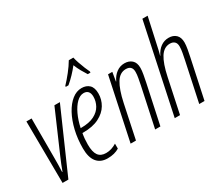

<svg xmlns="http://www.w3.org/2000/svg" viewBox="-128 -1091 1653 1426"><g transform="rotate(-30 699.0 -378.0)"><path d="M62.5 0 58.1 -529.8H102.5V-192.4Q102.5 -166.5 102.1 -133.5Q101.6 -100.6 100.1 -72.3H103.5Q113.3 -100.1 124 -126.2Q134.8 -152.3 146 -178.7L298.3 -529.8H345.2L112.3 0Z M444.8 9.8Q385.3 9.8 353.3 -29.3Q321.3 -68.4 321.3 -146.5Q321.3 -226.6 338.1 -297.9Q355 -369.1 384.5 -423.6Q414.1 -478 452.9 -509Q491.7 -540 535.6 -540Q576.2 -540 600.8 -516.6Q625.5 -493.2 625.5 -442.4Q625.5 -391.1 599.1 -346.7Q572.8 -302.2 518.8 -274.7Q464.8 -247.1 381.8 -247.1H375.5Q367.2 -203.1 367.2 -152.8Q367.2 -88.9 388.4 -59.6Q409.7 -30.3 454.6 -30.3Q479 -30.3 501 -37.4Q522.9 -44.4 545.4 -58.1V-15.6Q525.9 -3.4 500.7 3.2Q475.6 9.8 444.8 9.8ZM382.3 -285.2H386.7Q456.5 -285.2 499.5 -307.4Q542.5 -329.6 562 -365.2Q581.5 -400.9 581.5 -440.4Q581.5 -468.3 569.1 -484.1Q556.6 -500 530.8 -500Q499 -500 470 -471.7Q440.9 -443.4 418 -394.5Q395 -345.7 382.3 -285.2ZM439 -606 440.9 -614.7Q471.2 -646.5 503.9 -687.7Q536.6 -729 558.1 -766.1H597.2Q601.1 -746.6 611.1 -717Q621.1 -687.5 632.6 -659.2Q644 -630.9 652.3 -614.7L651.4 -606H628.4Q614.3 -627.4 597.9 -656.5Q581.5 -685.5 569.3 -716.8Q546.4 -687.5 519 -658.7Q491.7 -629.9 462.9 -606Z M646 0 758.3 -529.8H794.9L782.2 -454.1H784.7Q803.7 -494.6 834.5 -517.3Q865.2 -540 903.3 -540Q941.9 -540 966.3 -518.1Q990.7 -496.1 990.7 -451.2Q990.7 -428.7 984.9 -396.2Q979 -363.8 973.1 -335L901.4 0H856.4L928.2 -336.4Q933.6 -364.3 939 -392.3Q944.3 -420.4 944.3 -443.8Q944.3 -497.6 891.1 -497.6Q839.4 -497.6 806.9 -444.3Q774.4 -391.1 752.4 -287.6L691.9 0Z M1024.4 0 1185.5 -759.8H1230.5L1181.6 -537.1Q1177.7 -516.6 1172.6 -496.1Q1167.5 -475.6 1162.1 -455.6H1164.1Q1183.1 -495.6 1213.6 -517.8Q1244.1 -540 1282.7 -540Q1321.3 -540 1345 -517.6Q1368.7 -495.1 1368.7 -451.2Q1368.7 -428.2 1362.8 -394.8Q1356.9 -361.3 1350.6 -332.5L1279.8 0H1234.4L1305.7 -334.5Q1311.5 -362.8 1316.9 -391.1Q1322.3 -419.4 1322.3 -443.8Q1322.3 -470.7 1308.1 -484.1Q1293.9 -497.6 1269 -497.6Q1218.3 -497.6 1185.8 -446.5Q1153.3 -395.5 1131.3 -290.5L1069.8 0Z"/></g></svg>

Font: Open Sans Condensed Light
Style: Italic
Weight: 300
Width: 3
Italic angle: -12°
Designer: Monotype Design Team
Foundry: Monotype Imaging Inc.
Version: Version 3.000; ttfautohint (v1.8.4)